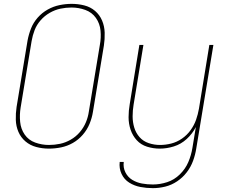

<svg xmlns="http://www.w3.org/2000/svg" viewBox="-20 -763 1192 996"><path d="M234 8Q265 8 297 1.5Q329 -5 358 -21.5Q387 -38 409.5 -64Q432 -90 444.5 -120.5Q457 -151 462 -182L519 -527Q524 -560 523 -593.5Q522 -627 509.5 -656.5Q497 -686 473 -706.5Q449 -727 417 -735Q385 -743 352 -743Q321 -743 289 -736.5Q257 -730 227.5 -713.5Q198 -697 175.5 -671.5Q153 -646 141 -615.5Q129 -585 123 -553L66 -208Q61 -175 62 -141.5Q63 -108 75.5 -79Q88 -50 112 -29.5Q136 -9 168 -0.5Q200 8 234 8ZM234 -11Q197 -11 162.5 -23.5Q128 -36 108 -65Q88 -94 84.5 -131Q81 -168 87 -205L144 -550Q149 -579 159.5 -606.5Q170 -634 190.5 -657.5Q211 -681 238 -696.5Q265 -712 293.5 -718Q322 -724 351 -724Q388 -724 422.5 -711.5Q457 -699 477.5 -670Q498 -641 501.5 -604Q505 -567 498 -530L441 -185Q437 -156 425.5 -128.5Q414 -101 394 -77.5Q374 -54 347 -38.5Q320 -23 291.5 -17Q263 -11 234 -11ZM773 213Q805 213 837.5 205Q870 197 899 177.5Q928 158 949 130.5Q970 103 981.5 71.5Q993 40 998 8L1087 -530H1066L1012 -199Q1007 -170 997 -141.5Q987 -113 968.5 -87.5Q950 -62 924 -44Q898 -26 868.5 -18.5Q839 -11 810 -11Q780 -11 751.5 -20.5Q723 -30 704 -51.5Q685 -73 676.5 -101Q668 -129 668 -159.5Q668 -190 673 -220L724 -530H703L653 -223Q647 -189 647 -155Q647 -121 657.5 -90Q668 -59 689.5 -35.5Q711 -12 743 -2Q775 8 809 8Q845 8 882 -3.5Q919 -15 948.5 -42Q978 -69 996 -104L978 5Q972 42 957 77.5Q942 113 913 141.5Q884 170 847 182Q810 194 773 194Q744 194 716.5 189Q689 184 666 170Q643 156 630.5 131Q618 106 622 77H601Q597 110 610.5 139Q624 168 650.5 184.5Q677 201 708.5 207Q740 213 773 213Z"/></svg>

Font: Iosevka Sparkle Thin
Style: Italic
Weight: 100
Italic angle: -9°
Designer: Belleve Invis
Foundry: Belleve Invis
Version: Version 4.5.0; ttfautohint (v1.8.3)